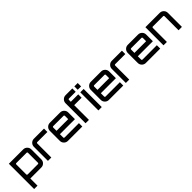

<svg xmlns="http://www.w3.org/2000/svg" viewBox="361 -2444 4349 4349"><g transform="rotate(-45 2535.0 -270.0)"><path d="M514 -580Q568 -580 606 -542Q644 -504 644 -450V-130Q644 -76 606 -38Q568 0 514 0H162V230H54V-580ZM536 -130V-450Q536 -459 529.5 -465.5Q523 -472 514 -472H184Q175 -472 168.5 -465.5Q162 -459 162 -450V-130Q162 -121 168.5 -114.5Q175 -108 184 -108H514Q523 -108 529.5 -114.5Q536 -121 536 -130Z M856 -580H1180V-472H856Q847 -472 840.5 -465.5Q834 -459 834 -450V0H726V-130V-450Q726 -504 764 -542Q802 -580 856 -580Z M1697 -580Q1751 -580 1789 -542Q1827 -504 1827 -450V-236H1345V-130Q1345 -121 1351.5 -114.5Q1358 -108 1367 -108H1827V0H1367Q1313 0 1275 -38Q1237 -76 1237 -130V-450Q1237 -504 1275 -542Q1313 -580 1367 -580ZM1345 -344H1719V-450Q1719 -459 1712.5 -465.5Q1706 -472 1697 -472H1367Q1358 -472 1351.5 -465.5Q1345 -459 1345 -450Z M2061 -662Q2052 -662 2045.5 -655.5Q2039 -649 2039 -640V-580H2277V-472H2039V0H1931V-320V-640Q1931 -694 1969 -732Q2007 -770 2061 -770H2277V-662Z M2342 0V-580H2450V0ZM2342 -770H2450V-662H2342Z M3009 -580Q3063 -580 3101 -542Q3139 -504 3139 -450V-236H2657V-130Q2657 -121 2663.5 -114.5Q2670 -108 2679 -108H3139V0H2679Q2625 0 2587 -38Q2549 -76 2549 -130V-450Q2549 -504 2587 -542Q2625 -580 2679 -580ZM2657 -344H3031V-450Q3031 -459 3024.5 -465.5Q3018 -472 3009 -472H2679Q2670 -472 2663.5 -465.5Q2657 -459 2657 -450Z M3352 -580H3676V-472H3352Q3343 -472 3336.5 -465.5Q3330 -459 3330 -450V0H3222V-130V-450Q3222 -504 3260 -542Q3298 -580 3352 -580Z M4193 -580Q4247 -580 4285 -542Q4323 -504 4323 -450V-236H3841V-130Q3841 -121 3847.5 -114.5Q3854 -108 3863 -108H4323V0H3863Q3809 0 3771 -38Q3733 -76 3733 -130V-450Q3733 -504 3771 -542Q3809 -580 3863 -580ZM3841 -344H4215V-450Q4215 -459 4208.5 -465.5Q4202 -472 4193 -472H3863Q3854 -472 3847.5 -465.5Q3841 -459 3841 -450Z M4888 -580Q4942 -580 4980 -542Q5018 -504 5018 -450V0H4910V-450Q4910 -459 4903.5 -465.5Q4897 -472 4888 -472H4558Q4549 -472 4542.5 -465.5Q4536 -459 4536 -450V0H4428V-580Z"/></g></svg>

Font: Orbitron
Style: Regular
Weight: 500
Designer: Matt McInerney
Foundry: Matt McInerney
Version: 1.000